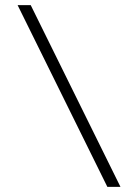

<svg xmlns="http://www.w3.org/2000/svg" viewBox="-20 -708 535 744"><path d="M446.8 16.1H396L48.3 -688H99.1Z"/></svg>

Font: HM XNiloofar
Style: Regular
Weight: 400
Designer: Hossein Movahhedian
Version: Version 2.8, 2015